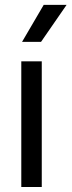

<svg xmlns="http://www.w3.org/2000/svg" viewBox="-20 -750 287 770"><path d="M65.4 -503.9H147.5V0H65.4ZM247.1 -730.5H155.3L68.4 -582H144.5Z"/></svg>

Font: Wanted Sans Variable
Style: Regular
Weight: 400
Designer: Original Design by Kil Hyung-jin and Kang Hanbin, Wanted Lab, Inc; Hangeul from Source Han Sans by Jang Soo-young and Ka
Foundry: Wanted Lab, Inc.
Version: Version 1.003;Glyphs 3.2 (3227)